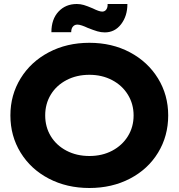

<svg xmlns="http://www.w3.org/2000/svg" viewBox="-20 -930 893 960"><path d="M32 -353Q32 -455 83 -538Q134 -621 224 -668.5Q314 -716 427 -716Q540 -716 629.5 -668.5Q719 -621 770 -538Q821 -455 821 -353Q821 -250 770.5 -167Q720 -84 630 -37Q540 10 427 10Q314 10 224 -37Q134 -84 83 -167Q32 -250 32 -353ZM648 -353Q648 -410 619.5 -456.5Q591 -503 540.5 -529.5Q490 -556 427 -556Q363 -556 312.5 -529.5Q262 -503 234 -457Q206 -411 206 -353Q206 -295 234 -249Q262 -203 312.5 -176.5Q363 -150 427 -150Q491 -150 541 -176.5Q591 -203 619.5 -249Q648 -295 648 -353ZM420 -790Q403 -798 389.5 -802.5Q376 -807 367 -807Q353 -807 344.5 -797Q336 -787 336 -769H237Q237 -834 272.5 -872Q308 -910 364 -910Q382 -910 399 -905Q416 -900 444 -888Q476 -872 491 -872Q504 -872 511.5 -882.5Q519 -893 518 -910H617Q617 -850 585.5 -809Q554 -768 504 -768Q485 -768 466.5 -773.5Q448 -779 420 -790Z"/></svg>

Font: Lexend Exa HM Xlight
Style: Bold
Weight: 700
Designer: Bonnie Shaver-Troup, Thomas Jockin, Octavio Pardo
Foundry: Lexend
Version: Version 1.091